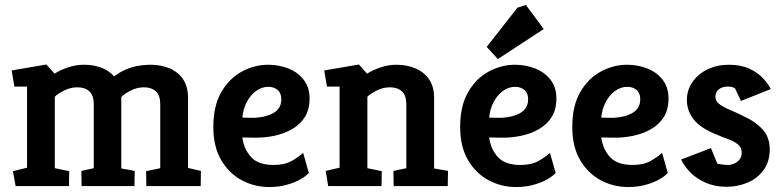

<svg xmlns="http://www.w3.org/2000/svg" viewBox="-20 -750 3157 774"><path d="M43 0 32 -60 89 -74V-401H38L27 -466L167 -490L200 -453Q221 -467 253 -478Q285 -489 318 -489Q356 -489 387.5 -477.5Q419 -466 440 -442Q465 -461 490 -471Q515 -481 539.5 -485Q564 -489 587 -489Q629 -489 663.5 -474.5Q698 -460 718 -430.5Q738 -401 738 -355V-73L790 -61L789 0H570L569 -60L626 -72V-330Q626 -365 608.5 -381.5Q591 -398 560 -398Q532 -398 506 -384.5Q480 -371 469 -359V-71L523 -61L522 0H309L308 -61L358 -72V-330Q358 -365 340.5 -381.5Q323 -398 292 -398Q263 -398 236.5 -384Q210 -370 201 -360V-72L259 -60L258 0Z M1065 4Q1006 4 954.5 -23.5Q903 -51 871.5 -105Q840 -159 840 -238Q840 -323 872 -378.5Q904 -434 955 -461.5Q1006 -489 1061 -489Q1103 -489 1141 -474.5Q1179 -460 1203.5 -429.5Q1228 -399 1228 -353Q1228 -309 1209.5 -279Q1191 -249 1158.5 -230Q1126 -211 1085.5 -202.5Q1045 -194 1001 -195L957 -196Q963 -149 992 -117Q1021 -85 1083 -85Q1127 -85 1155.5 -101Q1184 -117 1202 -134L1225 -53Q1214 -40 1191 -27Q1168 -14 1136 -5Q1104 4 1065 4ZM957 -276 988 -275Q1008 -274 1030 -277.5Q1052 -281 1071.5 -289Q1091 -297 1102.5 -312Q1114 -327 1114 -350Q1114 -375 1099 -387.5Q1084 -400 1062 -400Q1035 -400 1012 -383Q989 -366 974.5 -338Q960 -310 957 -276Z M1303 0 1293 -61 1349 -74V-401H1298L1287 -466L1427 -490L1460 -453Q1481 -467 1513 -478Q1545 -489 1578 -489Q1620 -489 1654.5 -474.5Q1689 -460 1709.5 -430.5Q1730 -401 1730 -355V-71L1786 -61L1785 0H1567L1566 -61L1618 -72V-330Q1618 -365 1600.5 -381.5Q1583 -398 1552 -398Q1523 -398 1496.5 -384Q1470 -370 1461 -360V-72L1519 -60L1518 0Z M2060 4Q2001 4 1949.5 -23.5Q1898 -51 1866.5 -105Q1835 -159 1835 -238Q1835 -323 1867 -378.5Q1899 -434 1950 -461.5Q2001 -489 2056 -489Q2098 -489 2136 -474.5Q2174 -460 2198.5 -429.5Q2223 -399 2223 -353Q2223 -309 2204.5 -279Q2186 -249 2153.5 -230Q2121 -211 2080.5 -202.5Q2040 -194 1996 -195L1952 -196Q1958 -149 1987 -117Q2016 -85 2078 -85Q2122 -85 2150.5 -101Q2179 -117 2197 -134L2220 -53Q2209 -40 2186 -27Q2163 -14 2131 -5Q2099 4 2060 4ZM1952 -276 1983 -275Q2003 -274 2025 -277.5Q2047 -281 2066.5 -289Q2086 -297 2097.5 -312Q2109 -327 2109 -350Q2109 -375 2094 -387.5Q2079 -400 2057 -400Q2030 -400 2007 -383Q1984 -366 1969.5 -338Q1955 -310 1952 -276ZM1987 -512 1942 -561 2066 -719 2100 -730 2172 -633Z M2512 4Q2453 4 2401.5 -23.5Q2350 -51 2318.5 -105Q2287 -159 2287 -238Q2287 -323 2319 -378.5Q2351 -434 2402 -461.5Q2453 -489 2508 -489Q2550 -489 2588 -474.5Q2626 -460 2650.5 -429.5Q2675 -399 2675 -353Q2675 -309 2656.5 -279Q2638 -249 2605.5 -230Q2573 -211 2532.5 -202.5Q2492 -194 2448 -195L2404 -196Q2410 -149 2439 -117Q2468 -85 2530 -85Q2574 -85 2602.5 -101Q2631 -117 2649 -134L2672 -53Q2661 -40 2638 -27Q2615 -14 2583 -5Q2551 4 2512 4ZM2404 -276 2435 -275Q2455 -274 2477 -277.5Q2499 -281 2518.5 -289Q2538 -297 2549.5 -312Q2561 -327 2561 -350Q2561 -375 2546 -387.5Q2531 -400 2509 -400Q2482 -400 2459 -383Q2436 -366 2421.5 -338Q2407 -310 2404 -276Z M2909 3Q2862 3 2824.5 -13.5Q2787 -30 2762 -56Q2737 -82 2726 -107L2846 -153L2872 -90Q2878 -89 2889.5 -87Q2901 -85 2915 -85Q2926 -85 2938.5 -90Q2951 -95 2960.5 -106Q2970 -117 2970 -135Q2970 -156 2954 -168.5Q2938 -181 2915.5 -189Q2893 -197 2875 -205Q2807 -231 2778 -266.5Q2749 -302 2749 -347Q2749 -387 2771.5 -419.5Q2794 -452 2832.5 -470.5Q2871 -489 2918 -489Q2966 -489 3000 -473.5Q3034 -458 3055.5 -435Q3077 -412 3087 -391L2967 -343L2943 -394Q2942 -395 2934.5 -398Q2927 -401 2914 -401Q2899 -401 2888 -396Q2877 -391 2870.5 -382Q2864 -373 2864 -359Q2864 -342 2881 -329.5Q2898 -317 2926 -305.5Q2954 -294 2985 -278Q3026 -259 3054.5 -228Q3083 -197 3083 -147Q3083 -99 3058.5 -65Q3034 -31 2994 -14Q2954 3 2909 3Z"/></svg>

Font: Kreon Light SemiBold
Style: Regular
Weight: 600
Version: Version 2.002